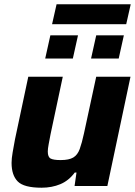

<svg xmlns="http://www.w3.org/2000/svg" viewBox="-20 -868 631 896"><path d="M174 8Q92 8 63 -21Q34 -50 34 -108Q34 -128 39 -157Q44 -186 50 -218L112 -510H273L216 -242Q211 -216 207 -194.5Q203 -173 203 -161Q203 -135 216.5 -128Q230 -121 263 -121Q302 -121 322 -133Q342 -145 352 -172.5Q362 -200 372 -246L429 -510H589L481 0H328L337 -63H329Q301 -25 261.5 -8.5Q222 8 174 8ZM405 -595 429 -703H558L534 -595ZM191 -595 215 -703H344L320 -595ZM223 -755 244 -848H590L569 -755Z"/></svg>

Font: Saira
Style: Bold Italic
Weight: 700
Italic angle: -12°
Designer: Hector Gatti with collaboration of the Omnibus-Type team
Foundry: Omnibus-Type
Version: Version 1.100; ttfautohint (v1.8.3)